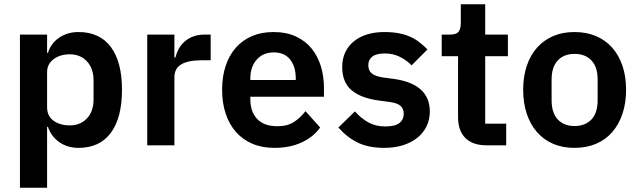

<svg xmlns="http://www.w3.org/2000/svg" viewBox="-20 -685 3010 905"><path d="M74 -522H202V-436H206Q220 -481 259 -507.5Q298 -534 350 -534Q450 -534 502.5 -463.5Q555 -393 555 -262Q555 -130 502.5 -59Q450 12 350 12Q298 12 259.5 -15Q221 -42 206 -87H202V200H74ZM309 -94Q359 -94 390 -127Q421 -160 421 -216V-306Q421 -362 390 -395.5Q359 -429 309 -429Q263 -429 232.5 -406Q202 -383 202 -345V-179Q202 -138 232.5 -116Q263 -94 309 -94Z M674 0V-522H802V-414H807Q812 -435 822.5 -454.5Q833 -474 850 -489Q867 -504 890.5 -513Q914 -522 945 -522H973V-401H933Q868 -401 835 -382Q802 -363 802 -320V0Z M1273 12Q1215 12 1169.5 -7.5Q1124 -27 1092.5 -62.5Q1061 -98 1044 -148.5Q1027 -199 1027 -262Q1027 -324 1043.5 -374Q1060 -424 1091 -459.5Q1122 -495 1167 -514.5Q1212 -534 1269 -534Q1330 -534 1375 -513Q1420 -492 1449 -456Q1478 -420 1492.5 -372.5Q1507 -325 1507 -271V-229H1160V-216Q1160 -159 1192 -124.5Q1224 -90 1287 -90Q1335 -90 1365.5 -110Q1396 -130 1420 -161L1489 -84Q1457 -39 1401.5 -13.5Q1346 12 1273 12ZM1271 -438Q1220 -438 1190 -404Q1160 -370 1160 -316V-308H1374V-317Q1374 -371 1347.5 -404.5Q1321 -438 1271 -438Z M1791 12Q1716 12 1665 -13.5Q1614 -39 1575 -84L1653 -160Q1682 -127 1716.5 -108Q1751 -89 1796 -89Q1842 -89 1862.5 -105Q1883 -121 1883 -149Q1883 -172 1868.5 -185.5Q1854 -199 1819 -204L1767 -211Q1682 -222 1637.5 -259.5Q1593 -297 1593 -369Q1593 -407 1607 -437.5Q1621 -468 1647 -489.5Q1673 -511 1709.5 -522.5Q1746 -534 1791 -534Q1829 -534 1858.5 -528.5Q1888 -523 1912 -512.5Q1936 -502 1956 -486.5Q1976 -471 1995 -452L1920 -377Q1897 -401 1865 -417Q1833 -433 1795 -433Q1753 -433 1734.5 -418Q1716 -403 1716 -379Q1716 -353 1731.5 -339.5Q1747 -326 1784 -320L1837 -313Q2006 -289 2006 -159Q2006 -121 1990.5 -89.5Q1975 -58 1947 -35.5Q1919 -13 1879.5 -0.5Q1840 12 1791 12Z M2274 0Q2208 0 2173.5 -34.5Q2139 -69 2139 -133V-420H2062V-522H2102Q2131 -522 2141.5 -535.5Q2152 -549 2152 -576V-665H2267V-522H2374V-420H2267V-102H2366V0Z M2688 12Q2632 12 2587.5 -7Q2543 -26 2511.5 -62Q2480 -98 2463 -148.5Q2446 -199 2446 -262Q2446 -325 2463 -375Q2480 -425 2511.5 -460.5Q2543 -496 2587.5 -515Q2632 -534 2688 -534Q2744 -534 2789 -515Q2834 -496 2865.5 -460.5Q2897 -425 2914 -375Q2931 -325 2931 -262Q2931 -199 2914 -148.5Q2897 -98 2865.5 -62Q2834 -26 2789 -7Q2744 12 2688 12ZM2688 -91Q2739 -91 2768 -122Q2797 -153 2797 -213V-310Q2797 -369 2768 -400Q2739 -431 2688 -431Q2638 -431 2609 -400Q2580 -369 2580 -310V-213Q2580 -153 2609 -122Q2638 -91 2688 -91Z"/></svg>

Font: IBM Plex Sans SmBld
Style: Regular
Weight: 600
Designer: Mike Abbink, Paul van der Laan, Pieter van Rosmalen
Foundry: Bold Monday
Version: Version 3.005